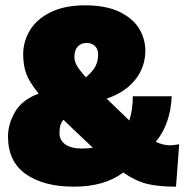

<svg xmlns="http://www.w3.org/2000/svg" viewBox="-20 -690 702 720"><path d="M640 10Q574 10 531.5 -0.5Q489 -11 442 -43Q372 10 257 10Q144 10 77 -37Q10 -84 10 -178Q10 -225 36.5 -270.5Q63 -316 125 -339Q90 -382 78.5 -413.5Q67 -445 67 -487Q67 -534 92 -576Q117 -618 169.5 -644Q222 -670 299 -670Q378 -670 429 -645Q480 -620 502.5 -581.5Q525 -543 525 -500Q525 -439 487.5 -391.5Q450 -344 380 -320L409 -292L465 -238Q478 -279 478 -329H624Q619 -224 564 -158Q593 -145 618 -145Q628 -145 652 -149ZM259 -477Q259 -461 268 -444.5Q277 -428 302 -400Q329 -423 338.5 -442.5Q348 -462 348 -486Q348 -506 336 -517.5Q324 -529 305 -529Q284 -529 271.5 -515.5Q259 -502 259 -477ZM328 -136 307 -156Q239 -220 218 -241Q209 -230 206 -218.5Q203 -207 203 -191Q203 -164 225 -148.5Q247 -133 287 -133Q309 -133 328 -136Z"/></svg>

Font: Work Sans Black
Style: Regular
Weight: 900
Designer: Wei Huang
Foundry: Wei Huang
Version: Version 1.500